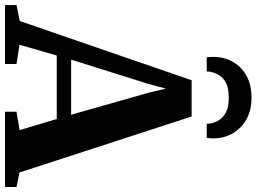

<svg xmlns="http://www.w3.org/2000/svg" viewBox="-177 -877 1026 768"><g transform="rotate(90 336.0 -493.0)"><path d="M36 -59 273 -746.5H418L642 -58L700 -46V0H399V-46L472.5 -58.5L428 -207H174L131 -58L208 -46V0H-27.5L-28 -46ZM411 -264.5 323 -574 306.5 -643.5 287.5 -573 190.5 -264.5ZM342.5 -986Q393.5 -986 429.8 -965.5Q466 -945 485.8 -910.2Q505.5 -875.5 505.5 -833Q505.5 -825.5 505 -819.5Q504.5 -813.5 503.5 -807H447Q447 -810 446.8 -814.5Q446.5 -819 445.5 -823.5Q442 -841.5 431.5 -857.8Q421 -874 400 -884.5Q379 -895 342.5 -895Q306 -895 284.8 -884.5Q263.5 -874 253.5 -857.5Q243.5 -841 239.5 -823.5Q238.5 -819 238.2 -814.5Q238 -810 238 -807H181.5Q180.5 -813.5 180 -819.8Q179.5 -826 179.5 -833.5Q179.5 -876 199 -910.8Q218.5 -945.5 255 -965.8Q291.5 -986 342.5 -986Z"/></g></svg>

Font: Merriweather 60pt
Style: Bold
Weight: 700
Version: Version 2.100